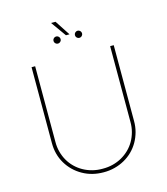

<svg xmlns="http://www.w3.org/2000/svg" viewBox="-137 -1064 1024 1180"><g transform="rotate(-15 375.0 -474.0)"><path d="M113.6 0ZM375 11.4Q301.1 11.4 241.8 -22.4Q182.9 -55.8 148.1 -113.6Q113.6 -171.5 113.6 -243.6V-727.3H136.4V-245.7Q136 -212.4 144.2 -182Q152.3 -151.6 167.4 -125.4Q182.5 -99.1 204.2 -77.9Q225.9 -56.8 252.5 -41.9Q279.1 -27 310.2 -19Q341.3 -11 375 -11.4Q409.1 -11 440.2 -19Q471.2 -27 497.7 -41.9Q524.1 -56.8 545.8 -77.9Q567.5 -99.1 582.6 -125.4Q597.7 -151.6 605.8 -182Q614 -212.4 613.6 -245.7V-727.3H636.4V-245.7Q636.7 -209.2 627.7 -176Q618.6 -142.8 602.1 -114Q585.6 -85.2 562 -62Q538.4 -38.7 509.2 -22.4Q480.1 -6 446.2 2.8Q412.3 11.7 375 11.4ZM391.3 -862.2H368.6L299.7 -958.8H328.1ZM308.2 -825.3Q299 -825.3 292.3 -832Q285.5 -838.8 285.5 -848Q285.5 -857.2 292.3 -864Q299 -870.7 308.2 -870.7Q317.5 -870.7 324.2 -864Q331 -857.2 331 -848Q331 -838.8 324.2 -832Q317.5 -825.3 308.2 -825.3ZM444.6 -825.3Q435.4 -825.3 428.6 -832Q421.9 -838.8 421.9 -848Q421.9 -857.2 428.6 -864Q435.4 -870.7 444.6 -870.7Q453.8 -870.7 460.6 -864Q467.3 -857.2 467.3 -848Q467.3 -838.8 460.6 -832Q453.8 -825.3 444.6 -825.3Z"/></g></svg>

Font: Linik Sans Thin
Style: Regular
Weight: 100
Designer: Fonts by Rasmus Andersson / Changes by Cristiano Sobral with parts from Marc Monis
Foundry: rsms
Version: Version 3.020; ttfautohint (v1.6)